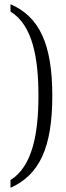

<svg xmlns="http://www.w3.org/2000/svg" viewBox="-20 -772 313 914"><path d="M30 85V122C166 61 229 -66 229 -316C229 -565 166 -693 30 -752V-717C136 -652 163 -494 163 -316C163 -138 135 20 30 85Z"/></svg>

Font: Noto Serif Hebrew Condensed Light
Style: Regular
Weight: 300
Width: 3
Designer: Monotype Design Team
Foundry: Monotype Imaging Inc.
Version: Version 2.004